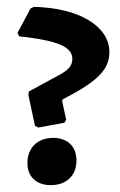

<svg xmlns="http://www.w3.org/2000/svg" viewBox="-20 -529 349 560"><path d="M92 -157 168 -171 173 -180 161 -235 164 -240C266 -292 299 -327 299 -377C299 -453 210 -506 79 -509L69 -504L31 -433L36 -423C147 -411 191 -393 191 -357C191 -338 180 -325 154 -311L64 -262L63 -251L82 -162ZM128 11C174 11 203 -17 203 -61C203 -102 177 -127 134 -127C89 -126 60 -98 60 -53C60 -13 87 11 128 11Z"/></svg>

Font: Alegreya SC
Style: Bold
Weight: 700
Designer: Juan Pablo del Peral
Foundry: Huerta Tipografica
Version: Version 2.007;PS 002.007;hotconv 1.0.88;makeotf.lib2.5.64775